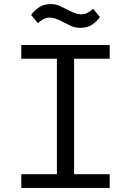

<svg xmlns="http://www.w3.org/2000/svg" viewBox="-20 -918 640 938"><path d="M84 0V-67H258V-631H84V-698H516V-631H342V-67H516V0ZM373 -782Q347 -782 328 -791Q309 -800 293 -808Q269 -821 252.5 -826.5Q236 -832 223 -832Q207 -832 193.5 -825Q180 -818 165 -805L132 -845Q146 -865 169.5 -881.5Q193 -898 227 -898Q253 -898 272 -889Q291 -880 307 -872Q331 -859 347.5 -853.5Q364 -848 377 -848Q394 -848 407 -855Q420 -862 435 -875L468 -835Q455 -815 431.5 -798.5Q408 -782 373 -782Z"/></svg>

Font: Lilex
Style: Regular
Weight: 400
Monospace: yes
Designer: Mike Abbink, Paul van der Laan, Pieter van Rosmalen, Mikhael Khrustik
Foundry: Mikhael Khrustik
Version: Version 2.510